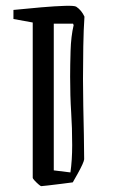

<svg xmlns="http://www.w3.org/2000/svg" viewBox="-20 -628 387 657"><path d="M241 -605Q259 -593 269 -571Q266 -528 265 -469Q264 -410 264 -358Q264 -315 265 -264.5Q266 -214 267 -166.5Q268 -119 268 -83Q267 -72 246 -34L229 -4Q215 -2 190.5 1Q166 4 145 6.5Q124 9 121 9Q119 9 112 3Q105 -3 98.5 -10Q92 -17 92 -20V-551L26 -563V-594Q75 -599 122 -603Q169 -607 202 -608Q235 -609 241 -605ZM164 -45 221 -38Q224 -59 225.5 -82.5Q227 -106 227 -131Q227 -191 223.5 -244.5Q220 -298 220 -366Q220 -404 221.5 -454Q223 -504 232 -542L230 -547H164Z"/></svg>

Font: Grenze Gotisch Light
Style: Regular
Weight: 300
Designer: Renata Polastri
Foundry: Omnibus-Type
Version: Version 1.001